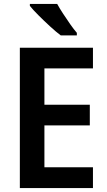

<svg xmlns="http://www.w3.org/2000/svg" viewBox="-20 -957 544 977"><path d="M453 0H81V-714H453V-609H206V-424H437V-319H206V-106H453ZM271 -937Q283 -915 301 -887.5Q319 -860 337.5 -833.5Q356 -807 371 -790V-777H289Q266 -794 235 -822.5Q204 -851 175.5 -879.5Q147 -908 132 -927V-937Z"/></svg>

Font: Noto Sans Georgian SemiCondensed SemiBold
Style: Regular
Weight: 600
Width: 4
Designer: Monotype Design Team, Akaki Razmadze
Foundry: Google LLC
Version: Version 2.005; ttfautohint (v1.8.4.7-5d5b)